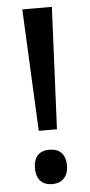

<svg xmlns="http://www.w3.org/2000/svg" viewBox="-53 -746 368 789"><g transform="rotate(-5 131.0 -351.0)"><path d="M169 -211 192 -714H70L94 -211ZM65 -59C65 -10 92 12 131 12C167 12 197 -10 197 -59C197 -110 168 -130 131 -130C91 -130 65 -109 65 -59Z"/></g></svg>

Font: Noto Sans SemiCondensed Medium
Style: Regular
Weight: 500
Width: 4
Designer: Monotype Design Team
Foundry: Monotype Imaging Inc.
Version: Version 2.013